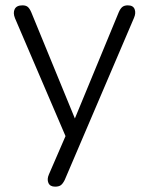

<svg xmlns="http://www.w3.org/2000/svg" viewBox="-20 -512 558 718"><path d="M186 186Q167 186 161 172Q155 158 163 140L225 -3L36 -444Q28 -464 35 -478Q42 -492 64 -492Q77 -492 84 -486Q91 -480 97 -466L260 -69L424 -466Q430 -480 437.5 -486Q445 -492 458 -492Q478 -492 483.5 -477.5Q489 -463 481 -445L222 161Q215 175 207.5 180.5Q200 186 186 186Z"/></svg>

Font: Chiron GoRound TC L
Style: Regular
Weight: 300
Designer: Ryoko NISHIZUKA 西塚涼子 (kana, bopomofo & ideographs); Paul D. Hunt (Latin, Greek & Cyrillic); Sandoll Communications 산돌커뮤니
Foundry: Adobe
Version: Version 1.000;hotconv 1.1.1;makeotfexe 2.6.0